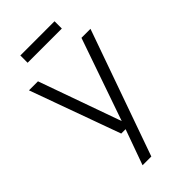

<svg xmlns="http://www.w3.org/2000/svg" viewBox="-265 -749 1024 1024"><g transform="rotate(-45 246.5 -237.5)"><path d="M161 200 238 -14 243 -28 411 -511H479L227 200ZM200 0 15 -511H83L254 -31H272L274 0ZM114 -675H372V-620H114Z"/></g></svg>

Font: TikTok Sans 24pt Light
Style: Regular
Weight: 300
Version: Version 4.000